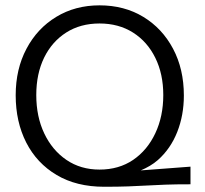

<svg xmlns="http://www.w3.org/2000/svg" viewBox="-20 -693 772 722"><path d="M462.1 7.9C486.7 6.9 509.8 5.9 531.3 4.7C552.8 3.4 576.3 2.4 601.8 1.4C627.3 0.4 658.8 0 696.3 0V-66.3L509.3 -52.2C533.1 -62.4 555.1 -74.8 573.7 -91.2C605.6 -119.5 629.9 -154.7 646.5 -196.8C663.1 -238.9 671.4 -284.6 671.4 -333.7C671.4 -400 657.9 -458.7 630.8 -509.7C603.7 -560.8 566.5 -600.7 518.8 -629.6C471.2 -658.5 416.3 -672.9 354.3 -672.9C293.4 -672.9 239.2 -658.5 191.6 -629.6C143.9 -600.7 106.6 -560.8 79.6 -509.7C52.5 -458.7 39 -400.3 39 -334.6C39 -268.3 52.2 -209.1 78.6 -157.1C105.1 -105.2 143.2 -64.5 192.9 -35C242.7 -5.4 302.3 9.3 371.8 9.3C407.4 9.3 437.6 8.8 462.1 7.9ZM229.8 -91.7C194.2 -116 166.4 -149.1 146.4 -191.3C126.4 -233.4 116.4 -281.5 116.4 -335.6C116.4 -389 126.3 -435.9 145.9 -476.2C165.6 -516.4 193.3 -547.9 228.9 -570.6C264.5 -593.3 306.3 -604.7 354.3 -604.7C402.2 -604.7 444.2 -593.3 480.1 -570.6C516.1 -547.8 544 -516.2 564 -475.6C584 -435.1 594 -388.4 594 -335.6C594 -282.1 584 -234.2 564 -191.8C544 -149.3 516.2 -116 480.6 -91.7C444.9 -67.5 402.8 -55.3 354.3 -55.3C307 -55.3 265.5 -67.4 229.8 -91.7Z"/></svg>

Font: Diatome Awesome Regular
Style: Regular
Weight: 400
Designer: 15.100.17
Foundry: 15.100.17
Version: Version 1.008;Fontself Maker 3.5.8